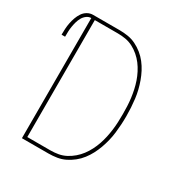

<svg xmlns="http://www.w3.org/2000/svg" viewBox="-171 -863 942 991"><g transform="rotate(30 300.0 -367.5)"><path d="M99 0V-716Q84 -716 71.5 -706.5Q59 -697 51.5 -683.5Q44 -670 40 -655.5Q36 -641 33.5 -626Q31 -611 30.5 -595.5Q30 -580 30 -565H9Q9 -583 10 -600.5Q11 -618 14.5 -635.5Q18 -653 24 -670Q30 -687 40 -702Q50 -717 65.5 -726Q81 -735 99 -735H257Q282 -735 307 -731Q332 -727 354.5 -716Q377 -705 397 -689Q417 -673 432.5 -653Q448 -633 459.5 -611Q471 -589 479.5 -565.5Q488 -542 494 -517.5Q500 -493 503 -468Q506 -443 507.5 -418Q509 -393 509 -368Q509 -342 507.5 -317Q506 -292 503 -267Q500 -242 494 -217.5Q488 -193 479.5 -169.5Q471 -146 459.5 -124Q448 -102 432.5 -82Q417 -62 397 -46Q377 -30 354.5 -19Q332 -8 307 -4Q282 0 257 0ZM257 -19Q281 -19 304 -23Q327 -27 348 -38Q369 -49 387 -64.5Q405 -80 419 -98.5Q433 -117 444 -138.5Q455 -160 462.5 -182Q470 -204 475 -227Q480 -250 483 -273.5Q486 -297 487 -320.5Q488 -344 488 -368Q488 -391 487 -414.5Q486 -438 483 -461.5Q480 -485 475 -508Q470 -531 462.5 -553Q455 -575 444 -596.5Q433 -618 419 -636.5Q405 -655 387 -670.5Q369 -686 348 -697Q327 -708 304 -712Q281 -716 257 -716H120V-19Z"/></g></svg>

Font: Zed Sans Thin Extended
Style: Regular
Weight: 100
Width: 7
Designer: Belleve Invis
Foundry: Belleve Invis
Version: Version 1.0.0; ttfautohint (v1.8.4)